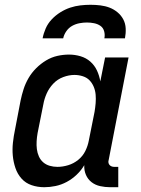

<svg xmlns="http://www.w3.org/2000/svg" viewBox="-20 -770 590 802"><path d="M165 12Q137 12 112 3.5Q87 -5 70 -24Q53 -43 44.5 -68Q36 -93 33.5 -119.5Q31 -146 34 -174Q37 -202 43 -230L66 -350Q71 -374 78.5 -397.5Q86 -421 99 -443.5Q112 -466 131 -485Q150 -504 172.5 -517.5Q195 -531 219.5 -536.5Q244 -542 268 -542Q293 -542 316.5 -535Q340 -528 357.5 -512.5Q375 -497 385 -475.5Q395 -454 399 -430L419 -530H517L434 -102Q432 -96 433 -90.5Q434 -85 437.5 -81Q441 -77 446 -75Q451 -73 457 -73H474V12H440Q419 12 398.5 7.5Q378 3 362.5 -9Q347 -21 339 -39.5Q331 -58 332 -80Q319 -58 300 -40Q281 -22 258.5 -10Q236 2 212 7Q188 12 165 12ZM220 -73Q242 -73 265 -80Q288 -87 307 -102.5Q326 -118 336.5 -139.5Q347 -161 351 -183L375 -303Q378 -321 379.5 -339Q381 -357 379.5 -374.5Q378 -392 371.5 -407.5Q365 -423 354 -434.5Q343 -446 326 -451.5Q309 -457 291 -457Q268 -457 244 -448Q220 -439 202.5 -420.5Q185 -402 175 -379.5Q165 -357 161 -334L137 -214Q134 -197 133 -180Q132 -163 134 -147Q136 -131 142.5 -116.5Q149 -102 160.5 -92Q172 -82 187.5 -77.5Q203 -73 220 -73ZM158 -610Q162 -631 171 -651.5Q180 -672 196 -689Q212 -706 232 -718.5Q252 -731 273 -738Q294 -745 315.5 -747.5Q337 -750 358 -750Q379 -750 399.5 -747.5Q420 -745 438 -738Q456 -731 471 -718.5Q486 -706 495 -689Q504 -672 505 -651.5Q506 -631 502 -610H416Q419 -625 415 -639.5Q411 -654 399.5 -662Q388 -670 373 -673Q358 -676 343 -676Q328 -676 312 -673Q296 -670 281.5 -662Q267 -654 257 -639.5Q247 -625 244 -610Z"/></svg>

Font: Lode Dark
Style: Bold Italic
Weight: 700
Italic angle: -11°
Monospace: yes
Designer: Belleve Invis
Foundry: Belleve Invis
Version: Version 29.2.0; ttfautohint (v1.8.3)